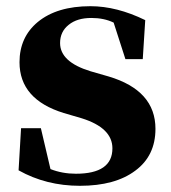

<svg xmlns="http://www.w3.org/2000/svg" viewBox="-20 -583 551 620"><path d="M331 -336Q482 -291 482 -167Q482 -80 417 -32Q352 17 238 17Q129 17 40 -33L48 -169H112L143 -37Q181 -22 225 -22Q343 -22 343 -104Q343 -170 244 -201L186 -218Q43 -262 43 -382Q43 -463 102 -512Q164 -563 272 -563Q357 -563 449 -518L441 -392H385L347 -510Q316 -525 275 -525Q229 -525 202 -503Q174 -481 174 -444Q174 -383 272 -353Z"/></svg>

Font: Source Han Serif CN Heavy
Style: Regular
Weight: 900
Designer: Ryoko NISHIZUKA  (kana & ideographs); Frank Grießhammer (Latin, Greek & Cyrillic); Wenlong ZHANG  (bopomofo); Sandoll Co
Foundry: Adobe Systems Incorporated
Version: Version 1.000;PS 1;hotconv 16.6.53;makeotf.lib2.5.65590